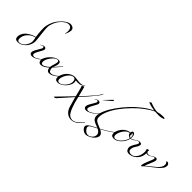

<svg xmlns="http://www.w3.org/2000/svg" viewBox="107 -3234 5494 5494"><g transform="rotate(45 2854.0 -487.0)"><path d="M882 -1430Q952 -1430 991 -1397.5Q1030 -1365 1030 -1310Q1030 -1273 1004.5 -1198.5Q979 -1124 964 -1124Q960 -1124 960 -1128Q960 -1132 969 -1156Q978 -1180 978 -1216Q978 -1311 944.5 -1349.5Q911 -1388 852 -1388Q793 -1388 728 -1343.5Q663 -1299 607.5 -1230Q552 -1161 514 -1066Q476 -971 476 -884.5Q476 -798 500 -608Q524 -418 524 -372Q524 -285 480.5 -198.5Q437 -112 354.5 -52Q272 8 174 8Q62 8 62 -100Q62 -162 89.5 -218Q117 -274 158 -314Q200 -354 252 -386Q346 -444 442 -464Q437 -491 426.5 -596.5Q416 -702 416 -796.5Q416 -891 451.5 -996Q487 -1101 542 -1177Q597 -1253 661 -1312Q725 -1371 783 -1400.5Q841 -1430 882 -1430ZM446 -448Q317 -417 229.5 -322Q142 -227 142 -100Q142 -16 210 -16Q268 -16 319 -48Q370 -80 401 -126Q468 -226 468 -312Q468 -345 457.5 -394Q447 -443 446 -448Z M706 -398Q697 -392 694.5 -392Q692 -392 692 -396Q692 -400 698 -404Q762 -448 808 -448Q876 -448 876 -386Q876 -364 842 -304.5Q808 -245 774 -180Q740 -115 740 -78Q740 -26 810 -26Q844 -26 899.5 -58Q955 -90 997 -125Q1039 -160 1071 -195Q1103 -230 1110.5 -242Q1118 -254 1122 -254Q1126 -254 1126 -251Q1126 -248 1124 -244Q1075 -178 1016 -126Q952 -65 876 -28.5Q800 8 755 8Q710 8 685 -12Q660 -32 660 -72Q660 -112 697 -180Q734 -248 771 -306.5Q808 -365 808 -384.5Q808 -404 799.5 -415Q791 -426 778 -426Q748 -426 706 -398Z M1336 -120Q1209 4 1096 4Q1057 4 1032.5 -27Q1008 -58 1008 -100Q1008 -167 1066 -253Q1124 -339 1210 -400.5Q1296 -462 1368 -462Q1415 -462 1432.5 -441Q1450 -420 1450 -386Q1450 -352 1442.5 -325Q1435 -298 1422 -266Q1409 -234 1404 -216Q1510 -328 1580 -416Q1582 -422 1588 -422Q1594 -422 1596 -420Q1596 -416 1594 -414Q1501 -295 1398 -184Q1394 -160 1394 -144Q1394 -102 1416 -66Q1438 -30 1484 -30Q1530 -30 1590.5 -64Q1651 -98 1710 -150Q1769 -202 1800 -248Q1804 -254 1808 -254Q1812 -254 1812 -251Q1812 -248 1810 -244Q1756 -172 1702.5 -125Q1649 -78 1579 -37Q1509 4 1440 4Q1393 4 1366 -31.5Q1339 -67 1336 -120ZM1336 -146Q1338 -192 1365 -270.5Q1392 -349 1392 -390Q1392 -444 1346 -444Q1298 -444 1235.5 -388Q1173 -332 1128.5 -252Q1084 -172 1084 -108Q1084 -34 1148 -34Q1180 -34 1232 -65.5Q1284 -97 1336 -146Z M2130 -394Q2142 -362 2142 -316.5Q2142 -271 2113 -214Q2084 -157 2038.5 -105.5Q1993 -54 1929 -18Q1865 18 1802 18Q1694 18 1694 -84Q1694 -139 1720.5 -201.5Q1747 -264 1792.5 -319.5Q1838 -375 1908.5 -411.5Q1979 -448 2058 -448Q2080 -448 2148 -437Q2216 -426 2270 -426Q2358 -426 2410 -464L2430 -476Q2434 -476 2434 -473.5Q2434 -471 2425 -462.5Q2416 -454 2397 -441Q2378 -428 2352 -416Q2292 -386 2210 -386Q2173 -386 2130 -394ZM2022 -420Q1963 -420 1902.5 -365Q1842 -310 1805 -231Q1768 -152 1768 -82Q1768 -55 1784.5 -31.5Q1801 -8 1832 -8Q1927 -8 2013.5 -108Q2100 -208 2100 -302Q2100 -368 2074.5 -394Q2049 -420 2022 -420Z M2510 -132Q2646 -274 2840 -500Q2878 -546 2906 -588Q2943 -643 2949.5 -660.5Q2956 -678 2960 -678Q2966 -678 2966 -674V-668Q2964 -664 2960 -653.5Q2956 -643 2954.5 -640Q2953 -637 2947.5 -627Q2942 -617 2937 -609.5Q2932 -602 2923 -588Q2914 -574 2902 -558.5Q2890 -543 2873 -521Q2744 -354 2516 -108Q2563 103 2617 239Q2671 375 2725.5 427.5Q2780 480 2865 480Q2950 480 3056 378Q3112 322 3148 268Q3153 260 3159.5 260Q3166 260 3166 263Q3166 266 3164 270Q3107 350 3065.5 393Q3024 436 2963 469Q2902 502 2834 502Q2731 502 2655 439.5Q2579 377 2544 266Q2498 117 2456 -44Q2396 23 2275.5 158.5Q2155 294 2094 362Q2088 370 2065.5 379Q2043 388 2030.5 388Q2018 388 2018 382.5Q2018 377 2030 362Q2358 24 2450 -72Q2421 -186 2405 -250Q2389 -314 2380 -346Q2367 -392 2362.5 -392Q2358 -392 2358 -396Q2358 -400 2364 -404Q2415 -440 2430 -440Q2434 -440 2434 -434Q2434 -428 2435.5 -420.5Q2437 -413 2442.5 -393Q2448 -373 2456 -346Q2476 -274 2510 -132Z M2898 -398Q2889 -392 2886.5 -392Q2884 -392 2884 -396Q2884 -400 2890 -404Q2954 -448 3000 -448Q3068 -448 3068 -386Q3068 -364 3034 -304.5Q3000 -245 2966 -180Q2932 -115 2932 -78Q2932 -26 3002 -26Q3036 -26 3091.5 -58Q3147 -90 3189 -125Q3231 -160 3263 -195Q3295 -230 3302.5 -242Q3310 -254 3314 -254Q3318 -254 3318 -251Q3318 -248 3316 -244Q3267 -178 3208 -126Q3144 -65 3068 -28.5Q2992 8 2947 8Q2902 8 2877 -12Q2852 -32 2852 -72Q2852 -112 2889 -180Q2926 -248 2963 -306.5Q3000 -365 3000 -384.5Q3000 -404 2991.5 -415Q2983 -426 2970 -426Q2940 -426 2898 -398ZM3080 -552 3274 -752Q3292 -770 3296 -770Q3300 -770 3305 -758.5Q3310 -747 3310 -740Q3310 -733 3302 -728Q3261 -692 3196.5 -640.5Q3132 -589 3088 -550Q3084 -542 3079 -542Q3074 -542 3074 -544Z M3544 138Q3521 150 3446 188.5Q3371 227 3338.5 253Q3306 279 3306 317.5Q3306 356 3358.5 412Q3411 468 3476 468Q3541 468 3600 412.5Q3659 357 3660 282Q3660 193 3544 138ZM4114 -1478Q4269 -1410 4416 -1402Q4515 -1432 4618 -1432Q4666 -1432 4684 -1426Q4702 -1420 4702 -1416Q4702 -1392 4628 -1374Q4575 -1362 4500.5 -1362Q4426 -1362 4366 -1368Q4238 -1310 4093.5 -1202Q3949 -1094 3817 -957.5Q3685 -821 3576.5 -676Q3468 -531 3403 -384.5Q3338 -238 3338 -124Q3338 -36 3396 4Q3426 24 3453.5 37Q3481 50 3524.5 66.5Q3568 83 3594 96Q3849 -39 3968 -142Q4035 -201 4066 -248Q4070 -254 4074 -254Q4078 -254 4078 -251Q4078 -248 4076 -244Q4026 -178 3978 -136Q3881 -45 3610 102Q3738 162 3738 242Q3738 302 3687 363.5Q3636 425 3561.5 463.5Q3487 502 3420 504Q3368 504 3323.5 473Q3279 442 3258.5 409Q3238 376 3238 358Q3238 301 3303 253Q3344 223 3428.5 180Q3513 137 3526 130Q3509 123 3471.5 109Q3434 95 3410.5 86Q3387 77 3355.5 58.5Q3324 40 3306 21Q3262 -25 3262 -96Q3262 -195 3325 -336.5Q3388 -478 3497 -630Q3606 -782 3740 -926.5Q3874 -1071 4030 -1190Q4186 -1309 4328 -1370Q4191 -1388 4099 -1421Q4060 -1435 4060 -1442Q4060 -1445 4084 -1461.5Q4108 -1478 4114 -1478Z M4348 -400 4342 -402Q4342 -381 4358.5 -362.5Q4375 -344 4398 -338Q4400 -351 4400 -371Q4400 -376 4400 -382Q4400 -410 4383 -441Q4366 -472 4356 -472Q4342 -472 4342 -432Q4348 -430 4354 -424Q4360 -418 4360 -413Q4360 -408 4355 -404Q4350 -400 4348 -400ZM4394 -320Q4354 -322 4322.5 -351Q4291 -380 4288 -420Q4229 -420 4168.5 -365Q4108 -310 4071 -231Q4034 -152 4034 -82Q4034 -55 4050.5 -31.5Q4067 -8 4098 -8Q4188 -8 4279.5 -108Q4371 -208 4394 -320ZM4483 -342Q4448 -323 4414 -320Q4389 -192 4286.5 -87Q4184 18 4072 18Q3960 18 3960 -84Q3960 -166 4008.5 -250Q4057 -334 4134 -388Q4211 -442 4288 -442Q4290 -467 4303 -491.5Q4316 -516 4340 -516Q4377 -516 4398.5 -479Q4420 -442 4420 -384Q4420 -368 4416 -336Q4461 -336 4560 -404Q4569 -410 4571.5 -410Q4574 -410 4574 -406Q4574 -402 4567.5 -398Q4561 -394 4542.5 -380.5Q4524 -367 4512.5 -359.5Q4501 -352 4483 -342Z M5026 -460 5024 -418Q5024 -399 5041.5 -380.5Q5059 -362 5088 -362Q5148 -362 5208 -404Q5217 -410 5219.5 -410Q5222 -410 5222 -406Q5222 -402 5216 -398Q5132 -340 5082 -340Q5053 -340 5032 -346Q5032 -277 5010 -216Q4988 -155 4952 -113Q4918 -71 4872 -40Q4784 20 4688 20Q4649 20 4622 6Q4594 -10 4582 -32Q4558 -74 4558 -112Q4558 -169 4602 -248Q4648 -317 4663 -346.5Q4678 -376 4678 -393.5Q4678 -411 4667.5 -419.5Q4657 -428 4635 -428Q4613 -428 4568 -398Q4559 -392 4556.5 -392Q4554 -392 4554 -396Q4554 -400 4560 -404Q4619 -448 4674 -448Q4702 -448 4723 -436Q4744 -424 4744 -401Q4744 -378 4734.5 -352Q4725 -326 4715 -309Q4705 -292 4685.5 -261Q4666 -230 4660 -220Q4630 -168 4630 -113.5Q4630 -59 4661.5 -36.5Q4693 -14 4736 -14Q4808 -14 4863.5 -64Q4919 -114 4946.5 -188.5Q4974 -263 4974 -344Q4974 -373 4964 -394.5Q4954 -416 4954 -430.5Q4954 -445 4979 -455.5Q5004 -466 5015 -466Q5026 -466 5026 -460Z M5372 -396Q5372 -356 5327 -256Q5282 -156 5246 -60Q5282 -90 5382.5 -168Q5483 -246 5538 -296Q5644 -398 5644 -486Q5644 -517 5636.5 -537.5Q5629 -558 5620 -565.5Q5611 -573 5603.5 -578Q5596 -583 5596 -585.5Q5596 -588 5602 -592Q5617 -602 5638 -602Q5659 -602 5683.5 -578Q5708 -554 5708 -516Q5708 -453 5668.5 -398.5Q5629 -344 5569.5 -292.5Q5510 -241 5414 -169.5Q5318 -98 5289 -73.5Q5260 -49 5237.5 -26Q5215 -3 5203.5 8.5Q5192 20 5187 20Q5182 20 5177 10Q5172 0 5172 -15Q5172 -30 5181 -63Q5190 -96 5198.5 -119.5Q5207 -143 5225.5 -190Q5244 -237 5248 -247.5Q5252 -258 5263.5 -284Q5275 -310 5282 -327Q5302 -376 5302 -401Q5302 -426 5280 -426Q5256 -426 5214 -398Q5205 -392 5202.5 -392Q5200 -392 5200 -396Q5200 -400 5205 -404Q5210 -408 5224.5 -417.5Q5239 -427 5268.5 -439.5Q5298 -452 5323.5 -452Q5349 -452 5360.5 -435.5Q5372 -419 5372 -396Z"/></g></svg>

Font: Miama
Style: Regular
Weight: 400
Italic angle: 16.5°
Designer: Linus Romer
Foundry: Linus Romer
Version: 0.32